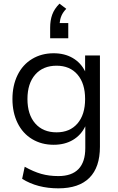

<svg xmlns="http://www.w3.org/2000/svg" viewBox="-20 -806 644 1049"><path d="M526 -503V-4Q526 108 468.5 165.5Q411 223 299 223Q184 223 101 171L115 105Q163 132 205.5 144Q248 156 299 156Q372 156 409 117.5Q446 79 446 3V-116Q423 -68 378.5 -41.5Q334 -15 273 -15Q207 -15 155.5 -46Q104 -77 76 -134Q48 -191 48 -265Q48 -339 76 -396Q104 -453 155.5 -484Q207 -515 273 -515Q333 -515 377.5 -489Q422 -463 445 -416V-503ZM445 -265Q445 -350 403.5 -398.5Q362 -447 289 -447Q215 -447 172.5 -398.5Q130 -350 130 -265Q130 -180 172.5 -131.5Q215 -83 289 -83Q362 -83 403.5 -131.5Q445 -180 445 -265ZM353 -680V-597H254V-655Q254 -695 265.5 -726.5Q277 -758 305 -786L342 -758Q324 -739 316 -720.5Q308 -702 306 -680Z"/></svg>

Font: Muli-Regular
Style: Regular
Weight: 400
Version: Version 2.000